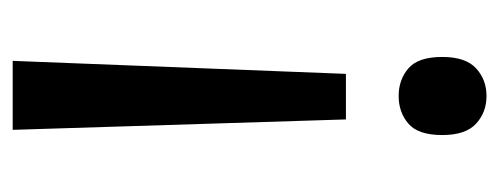

<svg xmlns="http://www.w3.org/2000/svg" viewBox="-256 -330 768 295"><g transform="rotate(90 127.5 -182.0)"><path d="M93 -330H163L179 182H73ZM187 -478Q187 -441 169.5 -426Q152 -411 127 -411Q102 -411 84.5 -426Q67 -441 67 -478Q67 -514 84.5 -530Q102 -546 127 -546Q152 -546 169.5 -530Q187 -514 187 -478Z"/></g></svg>

Font: Noto Sans Display
Style: Regular
Weight: 400
Designer: Monotype Design Team
Foundry: Monotype Imaging Inc.
Version: Version 2.003